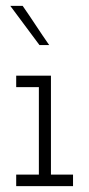

<svg xmlns="http://www.w3.org/2000/svg" viewBox="-20 -632 303 652"><path d="M228 0H35V-39H112V-336H35V-375H153V-39H228ZM147 -479H114Q89 -512 64.5 -545.5Q40 -579 15 -612H57Q80 -579 102 -545.5Q124 -512 147 -479Z"/></svg>

Font: Josefin Slab
Style: Regular
Weight: 400
Designer: Santiago Orozco
Foundry: Typemade
Version: Version 2.000